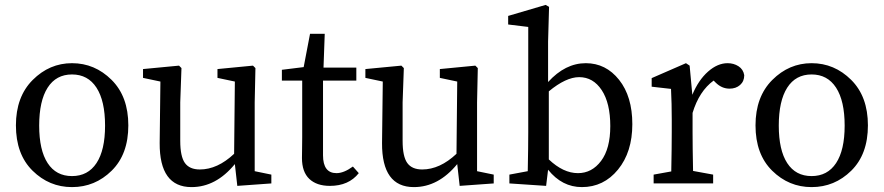

<svg xmlns="http://www.w3.org/2000/svg" viewBox="-20 -749 3609 784"><path d="M140 -236Q140 -136 174.5 -83Q209 -30 274 -30Q339 -30 374 -83Q409 -136 409 -236Q409 -337 374 -391Q339 -445 274 -445Q209 -445 174.5 -391Q140 -337 140 -236ZM274 -491Q367 -491 435.5 -423Q504 -355 504 -237Q504 -119 436 -52Q368 15 274 15Q181 15 113 -52Q45 -119 45 -237Q45 -354 113.5 -422.5Q182 -491 274 -491Z M1020 -50 1088 -36V0L949 10L939 -79Q862 15 762 15Q631 15 632 -165L635 -416L564 -431V-467L711 -481L721 -471L716 -331V-174Q716 -110 735 -83.5Q754 -57 796 -57Q868 -57 936 -121L939 -416L868 -431V-467L1013 -481L1023 -471L1020 -331Z M1421 -69 1445 -42Q1404 10 1327 10Q1273 10 1243 -18.5Q1213 -47 1213 -104Q1213 -115 1213.5 -141.5Q1214 -168 1214 -189V-420H1131V-464L1220 -475L1246 -611H1306L1301 -473H1435V-420H1299V-115Q1299 -42 1354 -42Q1384 -42 1421 -69Z M1928 -50 1996 -36V0L1857 10L1847 -79Q1770 15 1670 15Q1539 15 1540 -165L1543 -416L1472 -431V-467L1619 -481L1629 -471L1624 -331V-174Q1624 -110 1643 -83.5Q1662 -57 1704 -57Q1776 -57 1844 -121L1847 -416L1776 -431V-467L1921 -481L1931 -471L1928 -331Z M2221 -376V-98Q2280 -42 2340 -42Q2397 -42 2434.5 -92Q2472 -142 2472 -234Q2472 -328 2437 -381Q2402 -434 2345 -434Q2291 -434 2221 -376ZM2218 -579V-414Q2288 -491 2372 -491Q2454 -491 2508 -423Q2562 -355 2562 -242Q2562 -128 2503.5 -56.5Q2445 15 2356 15Q2275 15 2218 -56L2210 10L2060 0V-36L2135 -50Q2137 -150 2137 -210V-639L2055 -649V-684L2208 -729L2222 -721Z M2796 -481 2807 -362Q2832 -422 2871 -456.5Q2910 -491 2951 -491Q2976 -491 2995.5 -478.5Q3015 -466 3019 -442Q3019 -417 3002 -402Q2985 -387 2959 -387Q2927 -387 2902 -412L2894 -420Q2835 -377 2808 -288V-210Q2808 -151 2810 -51L2892 -36V0H2649V-36L2721 -49Q2723 -149 2723 -210V-261Q2723 -326 2720 -386L2641 -395V-430L2781 -491Z M3160 -236Q3160 -136 3194.5 -83Q3229 -30 3294 -30Q3359 -30 3394 -83Q3429 -136 3429 -236Q3429 -337 3394 -391Q3359 -445 3294 -445Q3229 -445 3194.5 -391Q3160 -337 3160 -236ZM3294 -491Q3387 -491 3455.5 -423Q3524 -355 3524 -237Q3524 -119 3456 -52Q3388 15 3294 15Q3201 15 3133 -52Q3065 -119 3065 -237Q3065 -354 3133.5 -422.5Q3202 -491 3294 -491Z"/></svg>

Font: TypoPRO Source Serif Pro
Style: Regular
Weight: 400
Designer: Frank Grießhammer
Foundry: Adobe Systems Incorporated
Version: Version 1.017;PS 1.0;hotconv 1.0.79;makeotf.lib2.5.61930